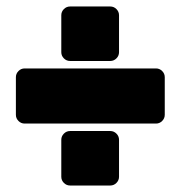

<svg xmlns="http://www.w3.org/2000/svg" viewBox="-20 -596 557 592"><path d="M347 -549V-435Q347 -424 339 -416Q331 -408 320 -408H196Q185 -408 177 -416Q169 -424 169 -435V-549Q169 -560 177 -568Q185 -576 196 -576H320Q331 -576 339 -568Q347 -560 347 -549ZM488 -358V-242Q488 -231 480 -223Q472 -215 461 -215H56Q45 -215 37 -223Q29 -231 29 -242V-358Q29 -369 37 -377Q45 -385 56 -385H461Q472 -385 480 -377Q488 -369 488 -358ZM347 -165V-51Q347 -40 339 -32Q331 -24 320 -24H196Q185 -24 177 -32Q169 -40 169 -51V-165Q169 -176 177 -184Q185 -192 196 -192H320Q331 -192 339 -184Q347 -176 347 -165Z"/></svg>

Font: Rubik
Style: Regular
Weight: 900
Designer: Hubert & Fischer
Foundry: Hubert & Fischer
Version: Version 1.100